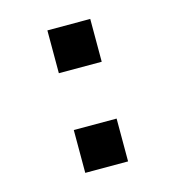

<svg xmlns="http://www.w3.org/2000/svg" viewBox="-72 -537 485 534"><g transform="rotate(-15 171.0 -270.0)"><path d="M110 -65V-188.3H233.3V-65ZM110.8 -351.7V-475H234.2V-351.7Z"/></g></svg>

Font: Manrope ExtraLight
Style: Regular
Weight: 200
Designer: Mikhail Sharanda
Foundry: Mikhail Sharanda
Version: Version 4.505